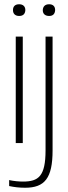

<svg xmlns="http://www.w3.org/2000/svg" viewBox="-20 -672 320 902"><path d="M54 -500V0H87V-500ZM23 202C46 207 70 210 98 210C190 210 227 165 227 35V-500H194V34C194 156 161 181 88 181C70 181 45 179 23 174ZM41 -624C41 -608 51 -597 70 -597C89 -597 98 -607 99 -624V-625C99 -642 88 -652 70 -652C51 -652 41 -642 41 -625ZM181 -624C181 -607 192 -597 211 -597C230 -597 238 -608 239 -624V-625C239 -642 229 -652 211 -652C191 -652 182 -641 181 -625Z"/></svg>

Font: LT Wave Text Thin
Style: Regular
Weight: 100
Designer: Daniel Lyons
Version: Version 2.5 (Glyphs App)